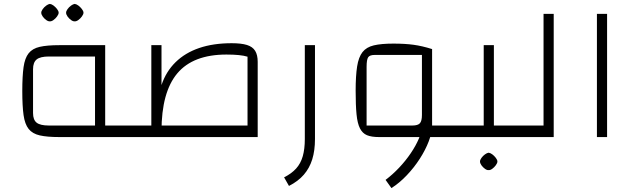

<svg xmlns="http://www.w3.org/2000/svg" viewBox="-20 -701 3235 982"><path d="M514 0V-59H610V0ZM283 0Q221 0 183.5 -8.5Q146 -17 126.5 -41.5Q107 -66 100.5 -112.5Q94 -159 94 -235Q94 -311 100.5 -357.5Q107 -404 126.5 -428.5Q146 -453 183.5 -461.5Q221 -470 283 -470H518V0ZM230 -59H466V-412H230Q186 -412 167.5 -397Q149 -382 149 -347V-123Q149 -88 167.5 -73.5Q186 -59 230 -59ZM610 0V-59Q623 -59 626.5 -51Q630 -43 630 -29Q630 -16 626.5 -8Q623 0 610 0ZM235 -592Q227 -591 216.5 -598.5Q206 -606 198.5 -616.5Q191 -627 191 -636Q191 -644 198.5 -654.5Q206 -665 216.5 -672.5Q227 -680 235 -681Q244 -680 254 -672.5Q264 -665 272 -654.5Q280 -644 280 -636Q280 -628 272 -617Q264 -606 253.5 -598.5Q243 -591 235 -592ZM362 -592Q354 -591 343.5 -598.5Q333 -606 325.5 -616.5Q318 -627 318 -636Q318 -644 325.5 -654.5Q333 -665 343.5 -672.5Q354 -680 362 -681Q371 -680 381 -672.5Q391 -665 399 -654.5Q407 -644 407 -636Q407 -628 399 -617Q391 -606 380.5 -598.5Q370 -591 362 -592Z M1246 0V-411Q1211 -422 1138 -422Q968 -422 887 -326Q806 -230 806 -30H754V-470H806V-266Q829 -335 878 -383Q927 -431 999 -455.5Q1071 -480 1165 -480Q1214 -480 1243 -471Q1272 -462 1285 -441Q1298 -420 1298 -385V0ZM610 0V-59H1298V0ZM610 0Q597 0 593.5 -8Q590 -16 590 -29Q590 -43 593.5 -51Q597 -59 610 -59Z M1458 250 1433 206Q1471 187 1494.5 161Q1518 135 1528.5 98Q1539 61 1539 10V-470H1591V10Q1591 69 1577 114Q1563 159 1534 192.5Q1505 226 1458 250Z M2174 0V-59H2310V0ZM1918 0Q1880 0 1857 -9.5Q1834 -19 1821 -44.5Q1808 -70 1803.5 -116.5Q1799 -163 1799 -237Q1799 -313 1806.5 -361Q1814 -409 1834 -434.5Q1854 -460 1892 -469Q1930 -478 1992 -478Q2051 -478 2095 -472Q2139 -466 2190 -450V-59L2171 0ZM1982 261 1952 219Q1988 192 2021.5 156.5Q2055 121 2081 82.5Q2107 44 2122.5 7.5Q2138 -29 2138 -59H2190Q2190 -23 2173 21.5Q2156 66 2127 111Q2098 156 2060.5 195.5Q2023 235 1982 261ZM1855 -59H2089Q2117 -59 2127.5 -70.5Q2138 -82 2138 -113V-420H1896Q1871 -420 1863 -408Q1855 -396 1855 -359ZM2310 0V-59Q2323 -59 2326.5 -51Q2330 -43 2330 -29Q2330 -16 2326.5 -8Q2323 0 2310 0Z M2506 0V-59H2616V0ZM2310 0V-59H2486L2454 -26V-470H2506V0ZM2310 0Q2297 0 2293.5 -8Q2290 -16 2290 -29Q2290 -43 2293.5 -51Q2297 -59 2310 -59ZM2616 0V-59Q2629 -59 2632.5 -51Q2636 -43 2636 -29Q2636 -16 2632.5 -8Q2629 0 2616 0ZM2479 169Q2471 170 2460.5 162.5Q2450 155 2442.5 144.5Q2435 134 2435 125Q2435 117 2442.5 106.5Q2450 96 2460.5 88.5Q2471 81 2479 80Q2488 81 2498 88.5Q2508 96 2516 106.5Q2524 117 2524 125Q2524 133 2516 144Q2508 155 2497.5 162.5Q2487 170 2479 169Z M2616 0V-59H2760V-630H2812V0ZM2616 0Q2603 0 2599.5 -8Q2596 -16 2596 -29Q2596 -43 2599.5 -51Q2603 -59 2616 -59Z M3033 0V-630H3085V0Z"/></svg>

Font: Changa ExtraLight
Style: Regular
Weight: 250
Designer: Eduardo Rodriguez Tunni
Foundry: Eduardo Rodriguez Tunni
Version: Version 3.002; ttfautohint (v1.8.2)